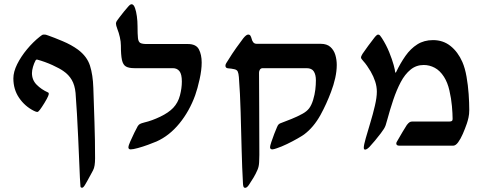

<svg xmlns="http://www.w3.org/2000/svg" viewBox="-20 -692 2311 912"><path d="M370.1 199.7Q363.3 199.7 362.3 194.3Q361.3 187 359.6 153.3Q357.9 119.6 356 69.3Q354 19 351.3 -38.6Q348.6 -96.2 345.5 -151.6Q342.3 -207 338.9 -250.5Q335.4 -287.6 320.8 -312.5Q306.2 -337.4 281.7 -354Q265.1 -366.2 229.5 -382.6Q193.8 -398.9 155.8 -409.2Q151.9 -409.2 149.4 -405.8Q141.6 -391.6 136.7 -374.5Q131.8 -357.4 131.8 -344.7Q131.8 -312 154.1 -289.6Q176.3 -267.1 208 -252.9Q211.9 -251.5 211.9 -245.6Q211.9 -244.6 210.4 -241Q209 -237.3 209 -236.3Q204.6 -225.1 191.2 -203.1Q177.7 -181.2 169.4 -170.4Q162.1 -160.2 156.7 -160.2Q151.9 -160.2 141.1 -165.5Q98.1 -187 70.8 -227.1Q43.5 -267.1 43.5 -319.8Q43.5 -350.6 61.5 -387Q79.6 -423.3 108.4 -458Q137.2 -492.7 169.4 -518.1Q174.8 -522 178.7 -524.9Q182.6 -527.8 187 -527.8Q193.8 -527.8 197.3 -527.3Q200.7 -526.9 209 -523.4Q235.4 -514.2 277.3 -496.6Q319.3 -479 350.6 -456.1Q393.6 -423.8 407.5 -379.9Q421.4 -335.9 423.3 -274.9Q425.8 -195.3 428.7 -112.3Q431.6 -29.3 431.6 59.6Q431.6 78.6 429.4 93Q427.2 107.4 421.9 117.2Q419.9 121.1 411.4 136.7Q402.8 152.3 394.3 168Q385.7 183.6 383.3 187Q375.5 199.7 370.1 199.7Z M600.6 17.6Q589.8 17.6 589.8 6.8Q589.8 1 598.6 -19.5Q607.4 -40 618.2 -61.8Q628.9 -83.5 634.3 -92.8Q638.7 -99.6 644.5 -103Q650.4 -106.4 666 -110.4Q701.7 -118.7 741.2 -137.7Q780.8 -156.7 802.7 -179.7Q825.7 -204.1 834.7 -238.5Q843.8 -272.9 843.8 -304.7Q843.8 -339.4 832.5 -353.8Q821.3 -368.2 800.8 -368.2H618.2Q592.3 -368.2 578.4 -376Q564.5 -383.8 559.3 -407Q554.2 -430.2 554.2 -476.1Q554.2 -493.7 549.3 -515.4Q544.4 -537.1 537.6 -553.7Q530.8 -571.8 530.8 -580.1Q530.8 -585.4 534.7 -592.3Q538.1 -597.2 547.4 -609.6Q556.6 -622.1 568.4 -636.5Q580.1 -650.9 588.9 -660.6Q598.6 -671.9 605 -671.9Q615.2 -671.9 621.6 -652.8Q627 -637.7 630.1 -614.7Q633.3 -591.8 633.3 -567.9Q633.3 -529.3 635.3 -511.2Q637.2 -493.2 646.5 -488Q655.8 -482.9 676.8 -482.9H872.6Q911.6 -482.9 924.8 -457.5Q938 -432.1 938 -395Q938 -359.9 928.2 -315.7Q918.5 -271.5 907.2 -239.7Q879.9 -164.1 832.3 -105.7Q784.7 -47.4 723.6 -20Q708 -13.2 683.1 -4.2Q658.2 4.9 635 11.2Q611.8 17.6 600.6 17.6Z M1144.5 200.2Q1140.1 200.2 1137.7 197Q1135.3 193.8 1134.3 183.1Q1129.9 105.5 1127.7 16.6Q1125.5 -72.3 1123 -160.9Q1120.6 -249.5 1114.7 -325.7Q1113.3 -342.8 1109.4 -351.8Q1105.5 -360.8 1092.8 -363.3Q1077.6 -366.7 1064.2 -367.4Q1050.8 -368.2 1050.8 -379.9Q1050.8 -385.7 1054.7 -392.1Q1058.6 -398.4 1064 -406.7Q1082.5 -437 1102.3 -464.8Q1122.1 -492.7 1135.7 -510.3Q1149.9 -527.8 1158.7 -527.8Q1166.5 -527.8 1169.9 -521.7Q1173.3 -515.6 1175.3 -507.8Q1177.2 -498.5 1182.9 -491.2Q1188.5 -483.9 1199.7 -483.9H1503.4Q1532.7 -483.9 1549.3 -469Q1565.9 -454.1 1572.8 -431.2Q1579.6 -408.2 1579.6 -383.3Q1579.6 -354.5 1572.3 -321.3Q1564.9 -288.1 1552.2 -254.9Q1541.5 -226.6 1529.5 -200.2Q1517.6 -173.8 1502.4 -146Q1469.7 -86.9 1424.3 -53.2Q1416.5 -47.4 1393.6 -34.2Q1370.6 -21 1343.3 -7.8Q1315.9 5.4 1294.9 12.2Q1288.6 14.2 1283.2 15.9Q1277.8 17.6 1273.9 17.6Q1262.7 17.6 1262.7 6.8Q1262.7 1.5 1268.8 -17.3Q1274.9 -36.1 1283 -56.9Q1291 -77.6 1295.9 -88.4Q1299.8 -98.1 1304.4 -102.1Q1309.1 -106 1316.9 -108.4Q1336.9 -115.7 1364.7 -127Q1392.6 -138.2 1416.5 -151.4Q1437 -162.6 1448.2 -177.2Q1459.5 -191.9 1467.3 -217.3Q1475.1 -243.2 1477.8 -266.4Q1480.5 -289.6 1480.5 -310.5Q1480.5 -336.9 1470.7 -352.5Q1460.9 -368.2 1436 -368.2H1228.5Q1219.2 -368.2 1214.8 -361.6Q1210.4 -355 1210.4 -346.7Q1210.4 -284.2 1211.2 -182.1Q1211.9 -80.1 1211.9 43Q1211.9 56.6 1210.9 77.9Q1210 99.1 1203.1 114.7Q1194.8 134.3 1184.1 151.9Q1173.3 169.4 1162.1 186.5Q1152.8 200.2 1144.5 200.2Z M1714.4 18.6Q1708 18.6 1708 9.8Q1708 -2.9 1717.3 -35.4Q1726.6 -67.9 1739 -108.9Q1751.5 -149.9 1760.7 -189.5Q1770 -229 1770 -256.3Q1770 -280.8 1762.2 -304.7Q1754.4 -328.6 1740.7 -352.5Q1732.9 -365.7 1723.6 -379.2Q1714.4 -392.6 1705.6 -401.9Q1694.8 -413.6 1694.8 -418.5Q1694.8 -422.9 1697.3 -427.5Q1699.7 -432.1 1702.1 -436.5Q1711.4 -450.7 1729 -474.4Q1746.6 -498 1758.8 -513.7Q1770 -527.8 1775.9 -527.8Q1781.2 -527.8 1785.2 -523.2Q1789.1 -518.6 1793.9 -511.2Q1814.9 -478.5 1828.9 -443.8Q1842.8 -409.2 1849.9 -383.3Q1856.9 -357.4 1856.9 -350.1Q1856.9 -347.2 1858.4 -347.2Q1860.4 -347.2 1861.3 -349.1Q1881.8 -392.1 1906 -426.5Q1930.2 -460.9 1962.2 -481.2Q1994.1 -501.5 2037.1 -501.5Q2085 -501.5 2120.1 -473.4Q2155.3 -445.3 2176.3 -397.5Q2189 -368.2 2196 -327.9Q2203.1 -287.6 2206.1 -245.6Q2209 -203.6 2209 -169.4Q2209 -149.4 2205.3 -133.3Q2201.7 -117.2 2197.3 -104.5Q2189 -80.6 2178.5 -56.4Q2168 -32.2 2156.2 -16.1Q2144.5 0 2132.3 0H1877Q1862.3 0 1862.3 -10.7Q1862.3 -15.6 1867.7 -23.4Q1880.9 -45.9 1892.3 -65.7Q1903.8 -85.4 1912.6 -98.6Q1920.4 -108.4 1925.8 -111.6Q1931.2 -114.7 1937.5 -114.7H2114.3Q2120.1 -114.7 2125 -116.7Q2129.9 -118.7 2129.9 -127.9Q2129.9 -151.4 2126.7 -187.7Q2123.5 -224.1 2114.7 -262.2Q2106 -300.3 2088.9 -327.1Q2069.8 -356.9 2044.9 -370.1Q2020 -383.3 1992.7 -383.3Q1957 -383.3 1930.2 -361.3Q1903.3 -339.4 1883.5 -302Q1863.8 -264.6 1848.1 -218Q1832.5 -171.4 1819.3 -122.6Q1814.9 -106 1811.8 -96.9Q1808.6 -87.9 1803.5 -79.8Q1798.3 -71.8 1788.6 -58.6Q1773.4 -38.6 1761 -23.9Q1748.5 -9.3 1734.9 5.9Q1722.2 18.6 1714.4 18.6Z"/></svg>

Font: David Libre Medium
Style: Regular
Weight: 500
Designer: Ismar David, J. Victor Gaultney, Annie Olsen and Meir Sadan
Foundry: Monotype Imaging Inc. & SIL International
Version: Version 1.100; ttfautohint (v1.8.4.7-5d5b)